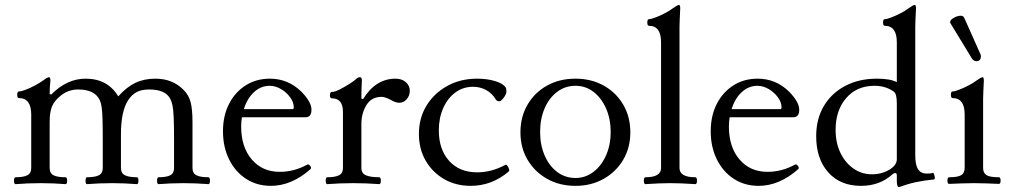

<svg xmlns="http://www.w3.org/2000/svg" viewBox="-20 -745 4110 781"><path d="M44 4Q39 4 37.5 -3Q36 -10 37.5 -17Q39 -24 44 -24Q75 -24 91 -32Q107 -40 107 -62V-279Q107 -346 57 -346Q50 -346 50 -359.5Q50 -373 57 -373Q66 -373 84.5 -380Q103 -387 122.5 -397.5Q142 -408 156 -418Q173 -431 180 -431Q185 -431 185 -417Q182 -389 182 -363L188 -360Q252 -425 328 -425Q418 -425 461 -353Q495 -391 530.5 -408Q566 -425 612 -425Q683 -425 728 -378Q748 -358 755.5 -329Q763 -300 763 -248V-62Q763 -40 779 -32Q795 -24 828 -24Q832 -24 833.5 -17Q835 -10 833.5 -3Q832 4 828 4Q802 2 776.5 1Q751 0 727 0Q701 0 676 1Q651 2 625 4Q621 4 619.5 -3Q618 -10 619.5 -17Q621 -24 625 -24Q657 -24 672.5 -32Q688 -40 688 -62V-173Q688 -235 686.5 -268Q685 -301 681.5 -317Q678 -333 672 -344Q652 -381 587 -381Q556 -381 536 -370.5Q516 -360 501 -337Q472 -292 472 -199V-62Q472 -40 488.5 -32Q505 -24 537 -24Q541 -24 542.5 -17Q544 -10 542.5 -3Q541 4 537 4Q511 2 486 1Q461 0 436 0Q410 0 385 1Q360 2 334 4Q330 4 328.5 -3Q327 -10 328.5 -17Q330 -24 334 -24Q366 -24 382 -32Q398 -40 398 -62V-173Q398 -229 397 -261Q396 -293 393.5 -309.5Q391 -326 386 -337Q366 -381 298 -381Q258 -381 227 -356Q201 -335 191.5 -312Q182 -289 182 -249V-62Q182 -40 198 -32Q214 -24 246 -24Q251 -24 252.5 -17Q254 -10 252.5 -3Q251 4 246 4Q221 2 195.5 1Q170 0 145 0Q120 0 94.5 1Q69 2 44 4Z M1082 11Q1025 11 981 -17.5Q937 -46 912 -96.5Q887 -147 887 -211Q887 -274 911.5 -322Q936 -370 979 -397.5Q1022 -425 1078 -425Q1152 -425 1206 -372Q1247 -330 1247 -299Q1247 -268 1223 -268H964Q961 -249 961 -230Q961 -147 1004 -96.5Q1047 -46 1118 -46Q1176 -46 1229 -75Q1235 -79 1241.5 -70.5Q1248 -62 1243 -57Q1166 11 1082 11ZM1077 -396Q1041 -396 1013 -370Q985 -344 972 -301H1170Q1175 -301 1175 -309Q1175 -329 1160 -349.5Q1145 -370 1122.5 -383Q1100 -396 1077 -396Z M1311 4Q1307 4 1305.5 -3Q1304 -10 1305.5 -17Q1307 -24 1311 -24Q1343 -24 1359 -32Q1375 -40 1375 -62V-290Q1375 -345 1330 -345Q1322 -345 1322 -358Q1322 -371 1330 -371Q1342 -371 1362.5 -381.5Q1383 -392 1402.5 -404.5Q1422 -417 1429 -424Q1437 -431 1444 -431Q1452 -431 1452 -419Q1451 -400 1450.5 -381.5Q1450 -363 1450 -344L1457 -342Q1508 -425 1589 -425Q1615 -425 1631 -410.5Q1647 -396 1647 -376Q1647 -356 1634.5 -341.5Q1622 -327 1604 -327Q1596 -327 1587.5 -330Q1579 -333 1569 -339Q1546 -351 1532 -351Q1491 -351 1470.5 -317.5Q1450 -284 1450 -240V-62Q1450 -40 1468.5 -32Q1487 -24 1523 -24Q1527 -24 1528.5 -17Q1530 -10 1528.5 -3Q1527 4 1523 4Q1496 2 1470 1Q1444 0 1417 0Q1390 0 1363.5 1Q1337 2 1311 4Z M1895 11Q1834 11 1786.5 -16.5Q1739 -44 1711.5 -91.5Q1684 -139 1684 -200Q1684 -265 1715 -315.5Q1746 -366 1799.5 -395.5Q1853 -425 1921 -425Q1962 -425 1994.5 -415Q2027 -405 2037 -389Q2040 -385 2040 -372Q2040 -362 2029 -347.5Q2018 -333 2011 -333Q2000 -333 1995 -343Q1981 -366 1957 -379Q1933 -392 1904 -392Q1864 -392 1832.5 -369Q1801 -346 1783 -305.5Q1765 -265 1765 -215Q1765 -137 1807 -90.5Q1849 -44 1921 -44Q1979 -44 2035 -74Q2039 -77 2043.5 -71Q2048 -65 2050.5 -57.5Q2053 -50 2049 -47Q1980 11 1895 11Z M2321 11Q2256 11 2205.5 -17.5Q2155 -46 2126 -95Q2097 -144 2097 -207Q2097 -270 2126 -319.5Q2155 -369 2205.5 -397Q2256 -425 2321 -425Q2385 -425 2435.5 -397Q2486 -369 2515 -319.5Q2544 -270 2544 -207Q2544 -144 2515 -95Q2486 -46 2435.5 -17.5Q2385 11 2321 11ZM2321 -21Q2361 -21 2393.5 -45.5Q2426 -70 2445 -112.5Q2464 -155 2464 -208Q2464 -262 2445 -304.5Q2426 -347 2394 -371.5Q2362 -396 2321 -396Q2279 -396 2246.5 -371.5Q2214 -347 2195.5 -304.5Q2177 -262 2177 -208Q2177 -155 2195.5 -112.5Q2214 -70 2246.5 -45.5Q2279 -21 2321 -21Z M2606 4Q2601 4 2599.5 -3Q2598 -10 2599.5 -17Q2601 -24 2606 -24Q2669 -24 2669 -62V-573Q2669 -640 2620 -640Q2613 -640 2613 -653.5Q2613 -667 2620 -667Q2628 -667 2646.5 -674Q2665 -681 2685 -691.5Q2705 -702 2718 -712Q2736 -725 2742 -725Q2747 -725 2747 -711Q2746 -685 2745 -669Q2744 -653 2744 -636V-62Q2744 -24 2808 -24Q2813 -24 2814.5 -17Q2816 -10 2814.5 -3Q2813 4 2808 4Q2780 2 2753.5 1Q2727 0 2707 0Q2687 0 2660.5 1Q2634 2 2606 4Z M3066 11Q3009 11 2965 -17.5Q2921 -46 2896 -96.5Q2871 -147 2871 -211Q2871 -274 2895.5 -322Q2920 -370 2963 -397.5Q3006 -425 3062 -425Q3136 -425 3190 -372Q3231 -330 3231 -299Q3231 -268 3207 -268H2948Q2945 -249 2945 -230Q2945 -147 2988 -96.5Q3031 -46 3102 -46Q3160 -46 3213 -75Q3219 -79 3225.5 -70.5Q3232 -62 3227 -57Q3150 11 3066 11ZM3061 -396Q3025 -396 2997 -370Q2969 -344 2956 -301H3154Q3159 -301 3159 -309Q3159 -329 3144 -349.5Q3129 -370 3106.5 -383Q3084 -396 3061 -396Z M3637 16Q3628 16 3628 -9V-30Q3628 -41 3623 -41Q3615 -41 3608 -34Q3557 11 3482 11Q3398 11 3349 -44Q3300 -99 3300 -191Q3300 -261 3331 -313.5Q3362 -366 3418 -395.5Q3474 -425 3547 -425Q3601 -425 3628 -411V-573Q3628 -640 3579 -640Q3572 -640 3572 -653.5Q3572 -667 3579 -667Q3587 -667 3605.5 -674Q3624 -681 3644 -691.5Q3664 -702 3677 -712Q3695 -725 3701 -725Q3706 -725 3706 -711Q3705 -685 3704 -669Q3703 -653 3703 -636V-113Q3703 -74 3714.5 -56.5Q3726 -39 3749 -39Q3756 -39 3763 -39.5Q3770 -40 3775 -42Q3777 -43 3779.5 -36Q3782 -29 3782.5 -22.5Q3783 -16 3779 -15Q3738 -11 3705.5 -4Q3673 3 3637 16ZM3527 -36Q3567 -36 3600 -56Q3628 -74 3628 -97V-324Q3628 -364 3616 -372Q3583 -396 3537 -396Q3465 -396 3422 -346Q3379 -296 3379 -217Q3379 -164 3398.5 -123.5Q3418 -83 3451.5 -59.5Q3485 -36 3527 -36Z M3841 3Q3836 3 3834.5 -3.5Q3833 -10 3834.5 -17Q3836 -24 3841 -24Q3876 -24 3890 -32.5Q3904 -41 3904 -62V-279Q3904 -346 3855 -346Q3848 -346 3848 -359.5Q3848 -373 3855 -373Q3863 -373 3881.5 -380Q3900 -387 3920 -397.5Q3940 -408 3953 -418Q3971 -431 3977 -431Q3982 -431 3982 -417Q3981 -391 3980 -375Q3979 -359 3979 -342V-62Q3979 -41 3993 -32.5Q4007 -24 4043 -24Q4048 -24 4049.5 -17Q4051 -10 4049.5 -3.5Q4048 3 4043 3Q4018 2 3992.5 1Q3967 0 3943 0Q3917 0 3891.5 1Q3866 2 3841 3ZM3952 -496Q3939 -496 3931 -511L3847 -649Q3840 -660 3856.5 -670.5Q3873 -681 3888 -681Q3898 -681 3902 -673L3968 -525Q3972 -515 3968 -505.5Q3964 -496 3952 -496Z"/></svg>

Font: Junicode SmExp
Style: Regular
Weight: 400
Width: 6
Designer: Peter S. Baker
Version: Version 2.205; ttfautohint (v1.8.4)